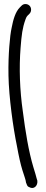

<svg xmlns="http://www.w3.org/2000/svg" viewBox="-20 -716 226 951"><path d="M125 211C147 224 168 205 165 179L161 166C159 158 154 139 145 111C122 34 106 -63 93 -165C78 -268 74 -380 82 -480C87 -544 91 -577 106 -619C110 -631 114 -636 116 -638L126 -648C131 -653 134 -660 134 -668C134 -685 121 -696 106 -696C98 -696 92 -693 87 -688L78 -679C56 -657 45 -617 38 -580C33 -558 29 -526 26 -485C23 -445 21 -398 22 -342C24 -234 45 -84 64 8C73 58 82 98 91 127C101 160 107 172 109 189C109 190 110 190 110 191C116 209 119 208 125 211Z"/></svg>

Font: Stray Cat
Style: Bd
Weight: 700
Version: Version 1.0